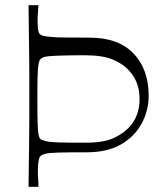

<svg xmlns="http://www.w3.org/2000/svg" viewBox="-20 -720 641 740"><path d="M90 0Q91 -71 91.5 -118.5Q92 -166 92.5 -198Q93 -230 93 -253.5Q93 -277 93 -299Q93 -321 93 -350Q93 -374 93 -394.5Q93 -415 93 -439Q93 -463 92.5 -496.5Q92 -530 91.5 -579Q91 -628 90 -700H128Q127 -678 126 -667.5Q125 -657 125 -651Q125 -645 125 -636Q125 -617 127 -605Q129 -593 134 -588Q138 -584 146 -582Q154 -580 173 -578Q192 -576 228 -575.5Q264 -575 325 -575Q436 -575 494.5 -514Q553 -453 553 -351Q553 -294 526 -244Q499 -194 446.5 -163.5Q394 -133 314 -133Q242 -133 205 -132Q168 -131 153.5 -127Q139 -123 133 -115Q129 -106 127.5 -91.5Q126 -77 126 -62Q126 -54 126 -48.5Q126 -43 127 -32.5Q128 -22 128 0ZM124 -338Q124 -277 125 -245.5Q126 -214 128.5 -201.5Q131 -189 135 -185Q140 -180 156.5 -176Q173 -172 208.5 -171Q244 -170 308 -170Q381 -170 419.5 -188.5Q458 -207 480 -232Q499 -253 508.5 -280Q518 -307 518 -338Q518 -370 508.5 -397Q499 -424 480 -445Q456 -473 416 -490Q376 -507 308 -507Q254 -507 221 -506Q188 -505 170.5 -503.5Q153 -502 146 -499Q139 -496 135 -491Q131 -486 128.5 -473Q126 -460 125 -429.5Q124 -399 124 -338Z"/></svg>

Font: Ojuju
Style: Regular
Weight: 400
Designer: Chisaokwu Joboson, Mirko Velimirovic
Foundry: Udi Foundry
Version: Version 1.000